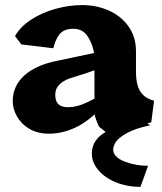

<svg xmlns="http://www.w3.org/2000/svg" viewBox="-20 -515 638 754"><path d="M30 -117.5Q30 -178 76.2 -219.2Q122.5 -260.5 206 -276.5L349.5 -307Q342.5 -345.5 323.2 -373.8Q304 -402 268 -402Q232 -402 215 -381.8Q198 -361.5 189.5 -325.5L64 -340.5L39 -373.5Q60.5 -411 103.2 -438.5Q146 -466 198.8 -480.5Q251.5 -495 303 -495Q358.5 -495 406.5 -474Q454.5 -453 484.2 -412Q514 -371 514 -313V-234.5Q514 -203 520.2 -180.2Q526.5 -157.5 542.2 -142Q558 -126.5 585 -119.5L574 -34.5L401 8L369 -17.5Q368.5 -18.5 368.2 -19Q368 -19.5 367.5 -20.5Q362 -32.5 357.2 -46Q352.5 -59.5 351.5 -66Q330.5 -46.5 303.8 -29.2Q277 -12 242.8 -1Q208.5 10 171.5 10Q127.5 10 95.5 -9Q63.5 -28 46.8 -57.5Q30 -87 30 -117.5ZM351 -127.5V-239Q335 -233 322 -228.8Q309 -224.5 293 -219.5Q273.5 -213.5 253 -207Q226.5 -197 211.8 -181.5Q197 -166 197 -143.5Q197 -125 203.2 -114Q209.5 -103 220.8 -98.5Q232 -94 248.5 -94Q264.5 -94 282.5 -98.5Q300.5 -103 317.8 -111Q335 -119 351 -127.5ZM425.5 81Q432.5 106 473.5 121Q514.5 136 561.5 136L531.5 219Q480.5 219 436.5 201.5Q392.5 184 366.5 153.5Q340.5 123 340.5 88Q340.5 31 402.5 -1Q464.5 -33 541.5 -43L569.5 -23Q512.5 -11 478.5 7.5Q444.5 26 433 45.5Q421.5 65 425.5 81Z"/></svg>

Font: TMT Limkin
Style: Regular
Weight: 400
Designer: Gabriel Drozdov
Version: Version 1.000;Glyphs 3.1.2 (3151)